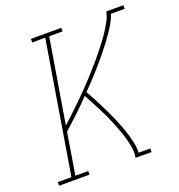

<svg xmlns="http://www.w3.org/2000/svg" viewBox="-132 -846 892 956"><g transform="rotate(-20 313.5 -367.5)"><path d="M19 0V-19H91L206 -716H137V-735H298V-716H227L153 -270Q172 -287 190.5 -304.5Q209 -322 227.5 -339.5Q246 -357 264 -375Q282 -393 300 -411.5Q318 -430 335 -448.5Q352 -467 369 -486Q386 -505 402.5 -524.5Q419 -544 435 -564Q451 -584 466 -604Q481 -624 494.5 -645.5Q508 -667 520 -689Q532 -711 536 -735H627V-716H554Q547 -693 534 -670.5Q521 -648 506.5 -627Q492 -606 476.5 -585.5Q461 -565 444.5 -545Q428 -525 411.5 -505.5Q395 -486 377.5 -466.5Q360 -447 342.5 -428.5Q325 -410 306 -391Q319 -369 330.5 -347.5Q342 -326 353 -303.5Q364 -281 375 -258.5Q386 -236 395.5 -213.5Q405 -191 414 -167.5Q423 -144 430.5 -119.5Q438 -95 443 -70Q448 -45 447 -19H509V0H424Q429 -26 425 -52Q421 -78 414 -102.5Q407 -127 398.5 -150.5Q390 -174 380.5 -197.5Q371 -221 360.5 -243.5Q350 -266 338.5 -288Q327 -310 315.5 -332Q304 -354 292 -376Q292 -376 292 -376Q292 -376 292 -376H291Q257 -340 221 -306Q185 -272 148 -239L112 -19H180V0Z"/></g></svg>

Font: Iosevka Curly Slab ThExObl
Style: Regular
Weight: 100
Width: 7
Italic angle: -9°
Monospace: yes
Designer: Belleve Invis
Foundry: Belleve Invis
Version: Version 11.1.0; ttfautohint (v1.8.3)